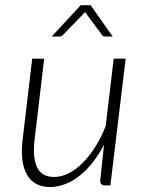

<svg xmlns="http://www.w3.org/2000/svg" viewBox="-20 -728 556 754"><path d="M473.5 -497.5 413.5 0H391.5Q382 0 377.8 -5Q373.5 -10 373.5 -18.5L388.5 -160Q368 -120.5 343.5 -89.5Q319 -58.5 291.8 -37.2Q264.5 -16 235.2 -4.8Q206 6.5 177 6.5Q113 6.5 85.5 -42.8Q58 -92 69 -181L106.5 -497.5H153.5L116 -181Q107.5 -109.5 125.5 -71.2Q143.5 -33 193 -33Q220.5 -33 248.8 -47Q277 -61 303.5 -87.2Q330 -113.5 353.5 -150.2Q377 -187 395 -233L426.5 -497.5ZM422.5 -584.5H392.5Q389.5 -584.5 386 -586Q382.5 -587.5 380 -591.5L318.5 -674.5L314 -680.5Q312.5 -678.5 308.5 -674.5L228 -591.5Q222 -584.5 214 -584.5H183L297 -707.5H336Z"/></svg>

Font: Lato 2
Style: Italic
Weight: 300
Italic angle: -7°
Designer: Lukasz Dziedzic with Adam Twardoch and Botio Nikoltchev
Foundry: tyPoland Lukasz Dziedzic
Version: Version 2.015; 2015-08-06; http://www.latofonts.com/